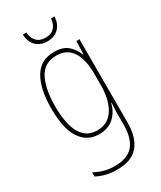

<svg xmlns="http://www.w3.org/2000/svg" viewBox="-235 -889 940 1118"><g transform="rotate(-30 235.0 -330.0)"><path d="M228 -630Q289 -630 321 -600.5Q353 -571 367 -532H370L373 -620H394V-61Q394 40 349 94Q304 148 204 148Q164 148 131 139.5Q98 131 70 116V88Q99 104 131.5 113.5Q164 123 204 123Q289 123 328.5 77.5Q368 32 368 -61V-107Q368 -132 368.5 -154Q369 -176 371 -206H368Q355 -151 317 -117Q279 -83 219 -83Q139 -83 94.5 -149.5Q50 -216 50 -353Q50 -482 93 -556Q136 -630 228 -630ZM228 -605Q147 -605 111.5 -536.5Q76 -468 76 -353Q76 -229 112.5 -168.5Q149 -108 219 -108Q262 -108 290.5 -127Q319 -146 336 -177.5Q353 -209 360.5 -246.5Q368 -284 368 -322V-412Q368 -464 354.5 -508Q341 -552 310.5 -578.5Q280 -605 228 -605ZM335 -808Q332 -759 303.5 -730.5Q275 -702 228 -702Q183 -702 153.5 -729Q124 -756 122 -808H146Q148 -771 169 -748.5Q190 -726 229 -726Q268 -726 288.5 -749Q309 -772 311 -808Z"/></g></svg>

Font: Noto Sans Telugu UI Condensed Thin
Style: Regular
Weight: 100
Width: 3
Designer: Jelle Bosma - Monotype Design Team
Foundry: Monotype Imaging Inc.
Version: Version 2.005; ttfautohint (v1.8.4.7-5d5b)